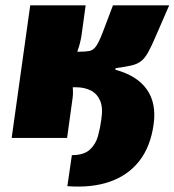

<svg xmlns="http://www.w3.org/2000/svg" viewBox="-20 -520 658 724"><path d="M234 182 251 65Q296 65 318.5 44.5Q341 24 349.5 -7Q358 -38 362 -69Q369 -114 357.5 -140.5Q346 -167 322 -179Q298 -191 266 -191L280 -325Q304 -325 318 -328Q332 -331 342.5 -346Q353 -361 367 -397Q381 -433 406 -500H618Q588 -432 570 -389.5Q552 -347 539 -323.5Q526 -300 511.5 -289Q497 -278 475 -273Q453 -268 416 -263L415 -257Q456 -246 485.5 -227.5Q515 -209 533.5 -183Q552 -157 558.5 -123.5Q565 -90 559 -49Q547 34 505 87.5Q463 141 394.5 165Q326 189 234 182ZM24 0 94 -500H303L288 -391Q284 -360 271.5 -325Q259 -290 240 -262Q248 -237 252.5 -206Q257 -175 254 -152L233 0ZM211 -191 229 -325H326L308 -191Z"/></svg>

Font: Exo 2 Black
Style: Italic
Weight: 900
Italic angle: -8°
Designer: Natanael Gama
Foundry: Natanael Gama
Version: Version 2.010